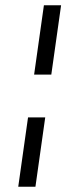

<svg xmlns="http://www.w3.org/2000/svg" viewBox="-20 -706 309 726"><path d="M146 -686 109 -424H174L211 -686ZM86 -262 49 0H114L151 -262Z"/></svg>

Font: Chivo Light
Style: Italic
Weight: 300
Italic angle: -8°
Designer: Hector Gatti
Foundry: Omnibus-Type
Version: Version 1.003;PS 001.003;hotconv 1.0.70;makeotf.lib2.5.58329